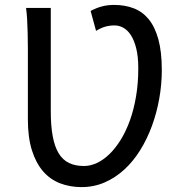

<svg xmlns="http://www.w3.org/2000/svg" viewBox="-20 -745 736 777"><path d="M346.7 -700.7Q370.6 -713.4 393.1 -719.2Q415.5 -725.1 441.9 -725.1Q484.9 -725.1 520.5 -711.7Q556.2 -698.2 581.5 -667.5Q606.9 -636.7 620.8 -586.2Q634.8 -535.6 634.8 -461.4Q634.8 -403.3 624.5 -345.9Q614.3 -288.6 595 -235.8Q575.7 -183.1 547.6 -137.7Q519.5 -92.3 483.4 -59.1Q447.3 -25.9 403.6 -6.8Q359.9 12.2 310.1 12.2Q263.2 12.2 223.1 -3.2Q183.1 -18.6 154.3 -51.8Q125.5 -85 109.1 -137Q92.8 -189 92.8 -262.2V-548.3Q92.8 -580.6 92 -610.1Q91.3 -639.6 89.8 -666Q88.4 -692.4 85.4 -712.9H185.5V-295.4Q185.5 -235.4 193.4 -193.4Q201.2 -151.4 217.5 -124.5Q233.9 -97.7 259.3 -85.4Q284.7 -73.2 319.8 -73.2Q345.7 -73.2 372.1 -85.4Q398.4 -97.7 422.9 -121.3Q447.3 -145 468.5 -179.2Q489.7 -213.4 505.6 -257.3Q521.5 -301.3 530.5 -354.5Q539.6 -407.7 539.6 -468.8Q539.6 -516.6 531.2 -549.6Q522.9 -582.5 509.5 -603Q496.1 -623.5 479 -632.8Q461.9 -642.1 444.3 -642.1Q423.8 -642.1 406.2 -637.2Q388.7 -632.3 368.7 -620.1Z"/></svg>

Font: Andika
Style: Regular
Weight: 400
Designer: Victor Gaultney, Annie Olsen, Julie Remington, Don Collingsworth, Eric Hays
Foundry: SIL International
Version: Version 1.001